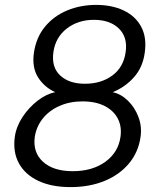

<svg xmlns="http://www.w3.org/2000/svg" viewBox="-20 -753 652 784"><path d="M268 11Q190.5 11 136.5 -14.5Q82.5 -40 57.2 -86.2Q32 -132.5 40.5 -194.5Q46.5 -236.5 72.2 -275.5Q98 -314.5 133.8 -342Q169.5 -369.5 205.5 -376.5Q160 -397.5 135 -437.8Q110 -478 118.5 -537.5Q127.5 -600 163.5 -643.8Q199.5 -687.5 254 -710.2Q308.5 -733 372.5 -733Q437 -733 485 -710.2Q533 -687.5 556.5 -643.8Q580 -600 571 -537.5Q563 -478 527.2 -437.8Q491.5 -397.5 440 -376.5Q474 -369.5 502.2 -342Q530.5 -314.5 545.2 -275.5Q560 -236.5 554 -194.5Q545.5 -132.5 507.2 -86.2Q469 -40 407.5 -14.5Q346 11 268 11ZM277 -54Q357 -54 410 -92.2Q463 -130.5 472 -194Q478 -236 461 -268.8Q444 -301.5 407.2 -320.2Q370.5 -339 317 -339Q264.5 -339 222.5 -320.2Q180.5 -301.5 154.5 -268.8Q128.5 -236 122 -194Q113.5 -130.5 155.8 -92.2Q198 -54 277 -54ZM327 -411Q393 -411 438.8 -444.8Q484.5 -478.5 493 -540Q502 -601 465.5 -636.5Q429 -672 363.5 -672Q298.5 -672 252.5 -636.2Q206.5 -600.5 198 -540Q189.5 -478.5 225.8 -444.8Q262 -411 327 -411Z"/></svg>

Font: Public Sans Thin Light
Style: Italic
Weight: 300
Italic angle: -8°
Version: Version 2.001